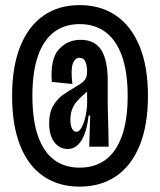

<svg xmlns="http://www.w3.org/2000/svg" viewBox="-20 -646 618 741"><path d="M26.7 -276Q26.7 -389 58.3 -467.3Q90 -545.7 148.3 -586Q206.7 -626.3 287.3 -626.3Q368 -626.3 427.2 -586.2Q486.3 -546 518.7 -467.5Q551 -389 551 -276Q551 -162.3 518.7 -83.8Q486.3 -5.3 427.2 34.5Q368 74.3 287.3 74.3Q206.7 74.3 148 34.5Q89.3 -5.3 58 -83.8Q26.7 -162.3 26.7 -276ZM472.7 -276Q472.7 -369.3 450.2 -431Q427.7 -492.7 386.5 -522.8Q345.3 -553 287.3 -553Q230 -553 189.3 -522.8Q148.7 -492.7 126.8 -431Q105 -369.3 105 -276Q105 -182.3 126.8 -120.5Q148.7 -58.7 189.3 -28.8Q230 1 287.3 1Q345.3 1 386.7 -28.8Q428 -58.7 450.3 -120.7Q472.7 -182.7 472.7 -276ZM316.3 -246.7 316 -305 334 -312.3Q327.7 -303.7 319.3 -295.8Q311 -288 298.7 -277Q284 -263.7 274.3 -252Q264.7 -240.3 258.2 -223.5Q251.7 -206.7 251.7 -184.3Q251.7 -161.3 258.2 -149.3Q264.7 -137.3 275 -137.3Q286 -137.3 295.3 -154.7Q304.7 -172 310.2 -197.8Q315.7 -223.7 316.3 -246.7ZM169.7 -170.7Q169.7 -210.7 185 -237.2Q200.3 -263.7 221.3 -278.8Q242.3 -294 272.3 -311Q291.3 -322 300.2 -329.8Q309 -337.7 312.5 -346.5Q316 -355.3 316 -371Q316 -393 309.5 -408Q303 -423 287.3 -423Q269 -423 260.8 -399.8Q252.7 -376.7 259.3 -322L180 -329.7Q173.3 -418 206.8 -455.2Q240.3 -492.3 291 -492.3Q345.3 -492.3 370.5 -453.5Q395.7 -414.7 395.7 -334.3V-238.3Q397 -189 398.2 -147.7Q399.3 -106.3 399.3 -80H324.3Q326.7 -140.3 328 -200.3H322.3Q314.3 -134.7 293.5 -102.8Q272.7 -71 241.3 -71Q210 -71 189.8 -97.3Q169.7 -123.7 169.7 -170.7Z"/></svg>

Font: Bricolage Grotesque 96pt Condensed ExBd
Style: Regular
Weight: 800
Width: 3
Designer: Mathieu Triay
Foundry: Atelier Triay
Version: Version 1.001;Glyphs 3.2 (3207)